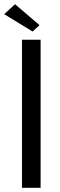

<svg xmlns="http://www.w3.org/2000/svg" viewBox="-31 -888 285 908"><path d="M73 0V-700H161V0ZM123 -739 -11 -821 40 -868 156 -769Z"/></svg>

Font: Homenaje
Style: Regular
Weight: 400
Designer: Constanza Artigas Preller, Agustina Mingote
Foundry: Constanza Artigas Preller, Agustina Mingote
Version: Version 1.100